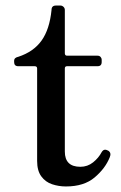

<svg xmlns="http://www.w3.org/2000/svg" viewBox="-20 -661 435 693"><path d="M218 12Q192 12 168 4Q144 -4 129 -24.5Q114 -45 114 -80V-414Q114 -422 105 -422H46Q31 -422 31 -437V-441Q31 -448 35.5 -451.5Q40 -455 46 -456Q101 -474 130 -514.5Q159 -555 166 -625Q166 -641 182 -641H198Q204 -641 209 -636.5Q214 -632 214 -625V-469Q214 -460 222 -460H332Q339 -460 343 -455.5Q347 -451 347 -446V-437Q347 -422 332 -422H222Q214 -422 214 -414V-114Q214 -59 270 -59Q296 -59 316 -75Q336 -91 347 -112Q352 -120 358 -120.5Q364 -121 371 -117Q383 -109 376 -93Q360 -53 321.5 -20.5Q283 12 218 12Z"/></svg>

Font: Zen Old Mincho
Style: Bold
Weight: 700
Designer: Yoshimichi Ohira
Foundry: Positype
Version: Version 1.500